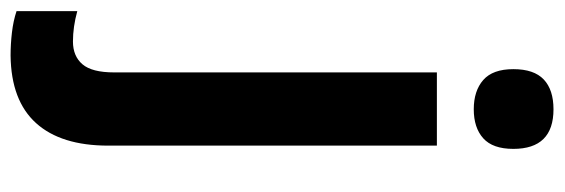

<svg xmlns="http://www.w3.org/2000/svg" viewBox="-410 -438 1041 354"><g transform="rotate(90 110.0 -260.5)"><path d="M60 -687Q60 -725 79 -743Q98 -761 134 -761Q207 -761 207 -687Q207 -649 187.5 -631.5Q168 -614 134 -614Q100 -614 80 -631.5Q60 -649 60 -687ZM35 240Q14 240 -7.5 237.5Q-29 235 -47 229V117Q-18 125 9 125Q36 125 51 107.5Q66 90 66 49V-546H201V60Q201 147 159.5 193Q118 239 35 240Z"/></g></svg>

Font: Noto Sans Gurmukhi UI Condensed
Style: Bold
Weight: 700
Width: 3
Designer: Jelle Bosma - Monotype Design Team
Foundry: Monotype Imaging Inc.
Version: Version 2.004; ttfautohint (v1.8.4.7-5d5b)